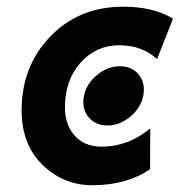

<svg xmlns="http://www.w3.org/2000/svg" viewBox="-20 -543 553 576"><path d="M302.2 -166.5Q265.6 -166.5 244.6 -192.9Q230 -210.9 230 -238.3Q230 -246.6 231.9 -255.4Q239.7 -292.5 271.5 -318.4Q303.2 -344.2 339.8 -344.2Q376 -344.2 397 -318.4Q411.6 -299.8 411.6 -273.9Q411.6 -264.6 409.7 -255.4Q402.3 -218.8 370.4 -192.6Q338.4 -166.5 302.2 -166.5ZM256.8 12.7Q170.9 12.7 107.9 -48.1Q44.9 -108.9 44.9 -211.9Q44.9 -344.7 131.1 -433.8Q217.3 -522.9 349.6 -522.9Q440.9 -522.9 499 -486.8L451.2 -365.7Q406.2 -407.2 337.9 -407.2Q268.6 -407.2 221.7 -355Q174.8 -302.7 174.8 -220.7Q174.8 -168.5 204.3 -135.7Q233.9 -103 285.2 -103Q364.7 -103 430.7 -157.7L430.2 -35.2Q359.4 12.7 256.8 12.7Z"/></svg>

Font: Cadman
Style: Bold Italic
Weight: 700
Italic angle: -12°
Designer: Paul James MIller
Foundry: High-Logic / Made with FontCreator
Version: Version 2.114;March 28, 2021;FontCreator 13.0.0.2683 64-bit